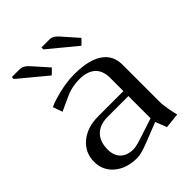

<svg xmlns="http://www.w3.org/2000/svg" viewBox="-195 -778 893 893"><g transform="rotate(-45 252.0 -331.5)"><path d="M231.9 -658.2V-670.9H284.2Q288.1 -670.9 291.7 -670.4Q295.4 -669.9 299.1 -668.5Q302.7 -667 305.2 -666Q307.6 -665 311.3 -662.1Q314.9 -659.2 316.9 -657.7Q318.8 -656.2 323 -651.9Q327.1 -647.5 328.9 -645.8Q330.6 -644 335.7 -637.9Q340.8 -631.8 342.8 -629.9L395 -570.8L369.1 -544.9ZM37.1 -658.2V-670.9H88.9Q109.4 -670.9 127.9 -651.9Q131.8 -648.4 147.9 -629.9L200.2 -570.8L173.8 -544.9ZM252 -475.1Q344.7 -475.1 393.3 -442.6Q441.9 -410.2 441.9 -347.2V-104Q441.9 -81.5 448.2 -48.1Q454.6 -14.6 458 -3.9L382.8 3.9L360.8 -51.8L257.8 -11.2Q209 7.8 184.1 7.8Q114.7 7.8 71.8 -28.3Q28.8 -64.5 28.8 -121.1Q28.8 -181.6 74.2 -219.7Q119.6 -257.8 192.9 -257.8H357.9V-345.2Q357.9 -392.6 330.8 -417.2Q303.7 -441.9 252 -441.9Q199.7 -441.9 154.8 -419.9L89.8 -390.1L73.2 -437Q98.6 -449.7 151.1 -462.4Q203.6 -475.1 252 -475.1ZM357.9 -225.1H222.2Q169.9 -225.1 141.8 -196.8Q113.8 -168.5 113.8 -117.2Q113.8 -78.1 136 -55.7Q158.2 -33.2 199.2 -33.2Q214.8 -33.2 241.2 -41L357.9 -79.1Z"/></g></svg>

Font: Resagokr
Style: Regular
Weight: 500
Designer: gluk
Foundry: gluk
Version: Version 0.95